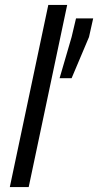

<svg xmlns="http://www.w3.org/2000/svg" viewBox="-20 -763 400 783"><path d="M20 0 177 -743H254L97 0ZM223 -444 272 -612 290 -688H360L343 -612L272 -444Z"/></svg>

Font: Saira SemiCondensed
Style: Italic
Weight: 400
Width: 4
Italic angle: -12°
Designer: Hector Gatti with collaboration of the Omnibus-Type team
Foundry: Omnibus-Type
Version: Version 1.101